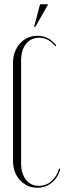

<svg xmlns="http://www.w3.org/2000/svg" viewBox="-20 -874 308 901"><path d="M146 -748H140L168 -854H206ZM41 -120V-578Q41 -633 73.5 -669.5Q106 -706 156 -706Q209 -706 244 -661L239 -657Q208 -697 165 -697Q125 -697 102 -668Q79 -639 79 -589V-109Q79 -60 101.5 -31Q124 -2 162 -2Q196 -2 221.5 -24Q247 -46 257 -83L263 -81Q252 -40 223 -16.5Q194 7 155 7Q106 7 73.5 -29Q41 -65 41 -120Z"/></svg>

Font: Moniqa ExtLt Narrow Display
Style: Regular
Weight: 200
Width: 4
Designer: Rajesh Rajput
Foundry: Rajesh Rajput
Version: Version 1.000